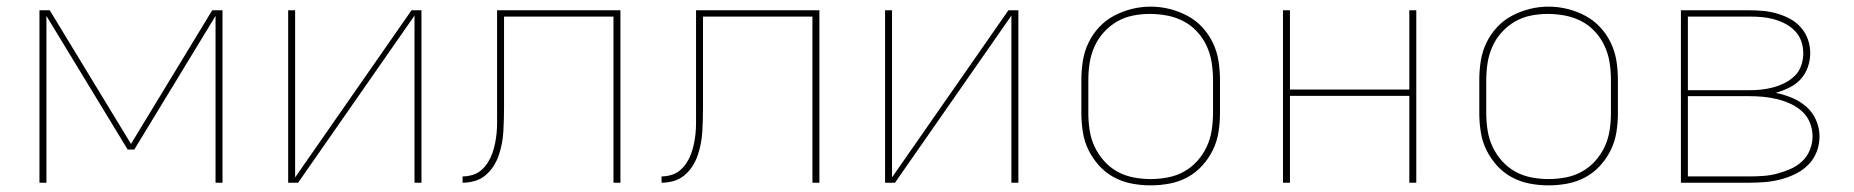

<svg xmlns="http://www.w3.org/2000/svg" viewBox="-20 -551 5590 579"><path d="M99 0V-520H130L375 -117L620 -520H651V0H630V-503L385 -100H365L120 -503V0Z M849 0V-520H870V-16L1221 -520H1251V0H1230V-504L879 0Z M1375 0V-19Q1390 -19 1405 -23.5Q1420 -28 1431.5 -38Q1443 -48 1451.5 -61.5Q1460 -75 1465 -89.5Q1470 -104 1473 -119Q1476 -134 1477.5 -149Q1479 -164 1479 -179.5Q1479 -195 1479 -211Q1479 -228 1479 -245.5Q1479 -263 1479 -281V-520H1851V0H1830V-501H1500V-281Q1500 -268 1500 -255Q1500 -242 1500 -229Q1500 -211 1499.5 -192.5Q1499 -174 1498 -155.5Q1497 -137 1493.5 -118.5Q1490 -100 1484 -82.5Q1478 -65 1468 -49.5Q1458 -34 1443.5 -22Q1429 -10 1411 -5Q1393 0 1375 0Z M1975 0V-19Q1990 -19 2005 -23.5Q2020 -28 2031.5 -38Q2043 -48 2051.5 -61.5Q2060 -75 2065 -89.5Q2070 -104 2073 -119Q2076 -134 2077.5 -149Q2079 -164 2079 -179.5Q2079 -195 2079 -211Q2079 -228 2079 -245.5Q2079 -263 2079 -281V-520H2451V0H2430V-501H2100V-281Q2100 -268 2100 -255Q2100 -242 2100 -229Q2100 -211 2099.5 -192.5Q2099 -174 2098 -155.5Q2097 -137 2093.5 -118.5Q2090 -100 2084 -82.5Q2078 -65 2068 -49.5Q2058 -34 2043.5 -22Q2029 -10 2011 -5Q1993 0 1975 0Z M2649 0V-520H2670V-16L3021 -520H3051V0H3030V-504L2679 0Z M3450 8Q3421 8 3392.5 2.5Q3364 -3 3339 -16.5Q3314 -30 3294.5 -51.5Q3275 -73 3262.5 -98.5Q3250 -124 3245.5 -152.5Q3241 -181 3241 -210V-310Q3241 -339 3245.5 -367.5Q3250 -396 3262.5 -422Q3275 -448 3294.5 -469Q3314 -490 3339.5 -503.5Q3365 -517 3393 -524Q3421 -531 3450 -531Q3479 -531 3507 -524Q3535 -517 3560.5 -503.5Q3586 -490 3605.5 -469Q3625 -448 3637.5 -422Q3650 -396 3654.5 -367.5Q3659 -339 3659 -310V-210Q3659 -181 3654.5 -152.5Q3650 -124 3637.5 -98.5Q3625 -73 3605.5 -51.5Q3586 -30 3561 -16.5Q3536 -3 3507.5 2.5Q3479 8 3450 8ZM3450 -11Q3476 -11 3502 -16Q3528 -21 3550.5 -33.5Q3573 -46 3590.5 -65.5Q3608 -85 3619 -108.5Q3630 -132 3634 -158Q3638 -184 3638 -210V-310Q3638 -336 3634 -362Q3630 -388 3619 -412Q3608 -436 3590 -455.5Q3572 -475 3549 -487Q3526 -499 3500 -504Q3474 -509 3447 -509Q3422 -509 3396.5 -504Q3371 -499 3348.5 -486Q3326 -473 3308.5 -453.5Q3291 -434 3280.5 -410.5Q3270 -387 3266 -361.5Q3262 -336 3262 -310V-210Q3262 -184 3266 -158Q3270 -132 3281 -108.5Q3292 -85 3309.5 -65.5Q3327 -46 3349.5 -33.5Q3372 -21 3398 -16Q3424 -11 3450 -11Z M3849 0V-520H3870V-281H4230V-520H4251V0H4230V-262H3870V0Z M4650 8Q4621 8 4592.5 2.5Q4564 -3 4539 -16.5Q4514 -30 4494.5 -51.5Q4475 -73 4462.5 -98.5Q4450 -124 4445.5 -152.5Q4441 -181 4441 -210V-310Q4441 -339 4445.5 -367.5Q4450 -396 4462.5 -422Q4475 -448 4494.5 -469Q4514 -490 4539.5 -503.5Q4565 -517 4593 -524Q4621 -531 4650 -531Q4679 -531 4707 -524Q4735 -517 4760.5 -503.5Q4786 -490 4805.5 -469Q4825 -448 4837.5 -422Q4850 -396 4854.5 -367.5Q4859 -339 4859 -310V-210Q4859 -181 4854.5 -152.5Q4850 -124 4837.5 -98.5Q4825 -73 4805.5 -51.5Q4786 -30 4761 -16.5Q4736 -3 4707.5 2.5Q4679 8 4650 8ZM4650 -11Q4676 -11 4702 -16Q4728 -21 4750.5 -33.5Q4773 -46 4790.5 -65.5Q4808 -85 4819 -108.5Q4830 -132 4834 -158Q4838 -184 4838 -210V-310Q4838 -336 4834 -362Q4830 -388 4819 -412Q4808 -436 4790 -455.5Q4772 -475 4749 -487Q4726 -499 4700 -504Q4674 -509 4647 -509Q4622 -509 4596.5 -504Q4571 -499 4548.5 -486Q4526 -473 4508.5 -453.5Q4491 -434 4480.5 -410.5Q4470 -387 4466 -361.5Q4462 -336 4462 -310V-210Q4462 -184 4466 -158Q4470 -132 4481 -108.5Q4492 -85 4509.5 -65.5Q4527 -46 4549.5 -33.5Q4572 -21 4598 -16Q4624 -11 4650 -11Z M5049 0V-520H5256Q5277 -520 5298 -518Q5319 -516 5339.5 -510Q5360 -504 5378.5 -494Q5397 -484 5411 -468Q5425 -452 5432 -432Q5439 -412 5439 -391Q5439 -369 5431.5 -348Q5424 -327 5409.5 -311.5Q5395 -296 5375.5 -286.5Q5356 -277 5335 -271Q5360 -266 5384 -256Q5408 -246 5427 -229.5Q5446 -213 5456.5 -189Q5467 -165 5467 -140Q5467 -116 5458.5 -93.5Q5450 -71 5433 -54Q5416 -37 5394.5 -26.5Q5373 -16 5350 -10Q5327 -4 5303.5 -2Q5280 0 5256 0ZM5070 -279H5256Q5275 -279 5293 -281Q5311 -283 5329 -288Q5347 -293 5363.5 -301.5Q5380 -310 5393 -323Q5406 -336 5412 -354Q5418 -372 5418 -390Q5418 -409 5412 -426.5Q5406 -444 5393 -457.5Q5380 -471 5363.5 -479.5Q5347 -488 5329 -493Q5311 -498 5293 -499.5Q5275 -501 5256 -501H5070ZM5070 -19H5256Q5277 -19 5298 -20.5Q5319 -22 5339.5 -27.5Q5360 -33 5379.5 -41.5Q5399 -50 5414.5 -64.5Q5430 -79 5438 -99Q5446 -119 5446 -140Q5446 -161 5438 -181Q5430 -201 5414.5 -215Q5399 -229 5379.5 -238Q5360 -247 5339.5 -252Q5319 -257 5298 -259Q5277 -261 5256 -261H5070Z"/></svg>

Font: Zed Sans Thin Extended
Style: Regular
Weight: 100
Width: 7
Designer: Belleve Invis
Foundry: Belleve Invis
Version: Version 1.0.0; ttfautohint (v1.8.4)